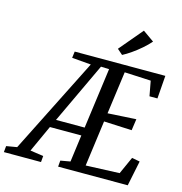

<svg xmlns="http://www.w3.org/2000/svg" viewBox="-223 -1112 1172 1236"><g transform="rotate(15 363.0 -494.0)"><path d="M-85.5 0 -81.5 -41 -11 -53 309 -689.5 182 -700 187.5 -743H791.5L780 -589.5H727L708.5 -689L533 -697.5L494.5 -414L683.5 -425L672.5 -349L486.5 -357.5L445.5 -53L669.5 -62L721.5 -177.5L774.5 -167.5L740 0H276L279.5 -41L344.5 -52.5L368.5 -232.5H159L77.5 -54L165.5 -41L162 0ZM185 -287H376L430.5 -691L376 -693ZM487.5 -801 451.5 -832.5 583 -988.5 658 -935.5Q636 -910 605.8 -883.8Q575.5 -857.5 544.2 -835.8Q513 -814 487.5 -801Z"/></g></svg>

Font: Merriweather 24pt SemiCondensed
Style: Italic
Weight: 400
Width: 4
Italic angle: -7.8°
Designer: Eben Sorkin
Foundry: Eben Sorkin
Version: Version 2.101